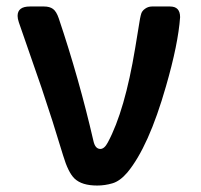

<svg xmlns="http://www.w3.org/2000/svg" viewBox="-20 -571 624 597"><path d="M540 -517.6Q534.2 -434.6 496.1 -302.7Q442.4 -114.7 376 -34.7Q353 -7.8 329.6 -1Q306.2 5.9 282.2 5.9Q258.3 5.9 240.7 0.5Q223.1 -4.9 211.4 -16.1Q191.9 -35.2 176.3 -87.4Q144 -194.8 109.4 -297.4L38.6 -501.5Q34.7 -513.2 34.7 -521.5Q34.7 -550.8 72.8 -550.8H117.2Q134.3 -550.8 144.8 -543.2Q155.3 -535.6 162.6 -514.2Q226.1 -325.7 270.5 -132.8Q275.9 -107.9 292 -107.9Q304.7 -107.9 315.4 -128.4Q368.2 -226.6 400.4 -421.9Q409.2 -473.1 413.3 -500.5Q417.5 -527.8 421.6 -534.2Q425.8 -540.5 431.2 -543.9Q440.9 -550.8 452.6 -550.8H508.8Q540 -550.8 540 -517.6Z"/></svg>

Font: Capriola
Style: Regular
Weight: 400
Designer: Viktoriya Grabowska
Foundry: Viktoriya Grabowska
Version: Version 1.007